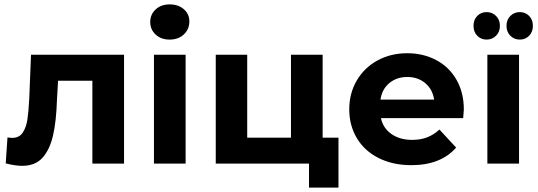

<svg xmlns="http://www.w3.org/2000/svg" viewBox="-20 -744 2446 873"><path d="M544 -495V0H400V-377H244L239 -290Q236 -192 221 -127.5Q206 -63 173 -26.5Q140 10 81 10Q50 10 6 -1L14 -119Q29 -117 35 -117Q67 -117 83 -140.5Q99 -164 104.5 -200Q110 -236 113 -296L121 -495Z M680 -495H824V0H680ZM841 -647Q841 -611 816 -587.5Q791 -564 751.5 -564Q712 -564 687.5 -587Q663 -610 663 -644Q663 -678 687.5 -701Q712 -724 751.5 -724Q791 -724 816 -702Q841 -680 841 -647Z M1519 -118V109H1385V0H961V-495H1104V-118H1303V-495H1447V-118Z M2086 -207H1712Q1722 -161 1760 -134.5Q1798 -108 1854 -108Q1892 -108 1922 -119.5Q1952 -131 1978 -155L2054 -73Q1984 7 1850 7Q1766 7 1701.5 -25.5Q1637 -58 1602.5 -116Q1568 -174 1568 -247Q1568 -320 1602.5 -378.5Q1637 -437 1697 -469.5Q1757 -502 1832 -502Q1904 -502 1963 -471Q2022 -440 2055.5 -381.5Q2089 -323 2089 -246Q2089 -243 2086 -207ZM1710 -291H1954Q1947 -338 1913.5 -366Q1880 -394 1832 -394Q1784 -394 1750.5 -366.5Q1717 -339 1710 -291Z M2196 -495H2340V0H2196ZM2192.5 -564Q2167 -564 2150 -581.5Q2133 -599 2133 -626.5Q2133 -654 2150 -671.5Q2167 -689 2192.5 -689Q2218 -689 2235.5 -671.5Q2253 -654 2253 -626.5Q2253 -599 2235.5 -581.5Q2218 -564 2192.5 -564ZM2343.5 -564Q2318 -564 2300.5 -581.5Q2283 -599 2283 -626.5Q2283 -654 2300.5 -671.5Q2318 -689 2343.5 -689Q2369 -689 2386 -671.5Q2403 -654 2403 -626.5Q2403 -599 2386 -581.5Q2369 -564 2343.5 -564Z"/></svg>

Font: Montserrat Ace
Style: Bold
Weight: 700
Designer: Julieta Ulanovsky
Foundry: Julieta Ulanovsky
Version: Version 1